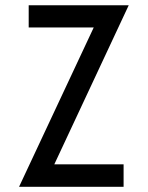

<svg xmlns="http://www.w3.org/2000/svg" viewBox="-20 -715 563 732"><path d="M470.7 -694.8 187 -88.4H451.2V-2.9H52.7L337.4 -610.4H89.4V-694.8Z"/></svg>

Font: Kawthoolei
Style: Bold
Weight: 700
Designer: Moe Zed
Foundry: Moe Zed
Version: Version 1.000;July 10, 2024;FontCreator 14.0.0.2901 32-bit